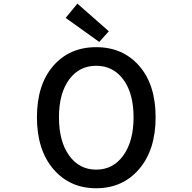

<svg xmlns="http://www.w3.org/2000/svg" viewBox="-20 -1005 1040 1038"><path d="M732.4 -91.3Q643.6 12.7 500 12.7Q356.4 12.7 268.1 -91.3Q179.7 -195.3 179.7 -371.1Q179.7 -546.9 267.6 -648.4Q355.5 -750 500 -750Q644.5 -750 732.9 -648.4Q821.3 -546.9 821.3 -371.1Q821.3 -195.3 732.4 -91.3ZM298.8 -371.1Q298.8 -241.2 353.5 -164.6Q408.2 -87.9 500 -87.9Q591.8 -87.9 647 -165Q702.1 -242.2 702.1 -371.1Q702.1 -500 647 -574.7Q591.8 -649.4 500 -649.4Q408.2 -649.4 353.5 -574.7Q298.8 -500 298.8 -371.1ZM516.6 -778.3 335 -908.2 398.4 -985.4 568.4 -835.9Z"/></svg>

Font: GenEi Gothic M SemiBold
Style: Regular
Weight: 500
Designer: o_tamon (Modified); [Source Han Sans]
Ryoko NISHIZUKA  (kana & ideographs); Paul D. Hunt (Latin, Greek & Cyrillic); Wenl
Version: Version 1.1a;Original Version 1.004